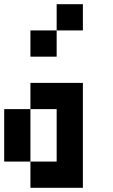

<svg xmlns="http://www.w3.org/2000/svg" viewBox="-20 -895 540 915"><path d="M250 -750V-875H375V-750ZM125 -625V-750H250V-625ZM125 0V-125H0V-375H125V-125H250V-375H125V-500H375V0Z"/></svg>

Font: Tiny5
Style: Regular
Weight: 400
Designer: Stefan Schmidt
Foundry: Made with Bits'n'Picas by Kreative Software
Version: Version 1.002; ttfautohint (v1.8.4.7-5d5b)